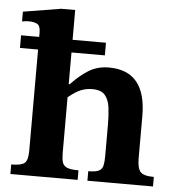

<svg xmlns="http://www.w3.org/2000/svg" viewBox="-51 -754 739 802"><g transform="rotate(5 318.5 -353.0)"><path d="M304 0H22V-40Q63 -40 77.5 -51.5Q92 -63 92 -104V-528H16V-581H92V-600Q92 -628 78 -635Q64 -642 44 -642Q32 -642 23.5 -640.5Q15 -639 15 -639V-680L173 -706H232V-581H372V-528H232V-395H236Q277 -438 312.5 -458.5Q348 -479 394 -479Q550 -479 550 -289V-112Q550 -72 563 -56Q576 -40 620 -40V0H345V-40Q376 -40 389.5 -47Q403 -54 406.5 -69Q410 -84 410 -109V-241Q410 -279 406 -311.5Q402 -344 386 -363.5Q370 -383 333 -383Q307 -383 284.5 -374Q262 -365 232 -340V-108Q232 -84 236 -69Q240 -54 255 -47Q270 -40 304 -40Z"/></g></svg>

Font: STIX Two Text
Style: Bold
Weight: 700
Designer: Ross Mills, John Hudson & Paul Hanslow, Tiro Typeworks Ltd; with prior portions MicroPress Inc., and Coen Hoffman.
Foundry: Tiro Typeworks Ltd
Version: Version 2.13 b171